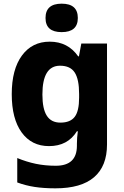

<svg xmlns="http://www.w3.org/2000/svg" viewBox="-20 -786 677 1046"><path d="M406 -479H410L423 -549H563V1Q563 119 492.5 179.5Q422 240 282 240Q219 240 169.5 232.5Q120 225 74 208V75Q125 96 175.5 106.5Q226 117 284 117Q399 117 399 8V-3Q399 -34 404 -71H399Q349 10 247 10Q152 10 98 -64.5Q44 -139 44 -273Q44 -408 99.5 -483.5Q155 -559 251 -559Q350 -559 406 -479ZM211 -271Q211 -193 235 -155.5Q259 -118 309 -118Q363 -118 387 -149.5Q411 -181 411 -254V-274Q411 -354 387 -391Q363 -428 307 -428Q211 -428 211 -271ZM404 -688Q404 -611 316 -611Q228 -611 228 -688Q228 -766 316 -766Q404 -766 404 -688Z"/></svg>

Font: Noto Sans UI ExtraBold
Style: Regular
Weight: 800
Designer: Monotype Design Team
Foundry: Monotype Imaging Inc.
Version: Version 1.001